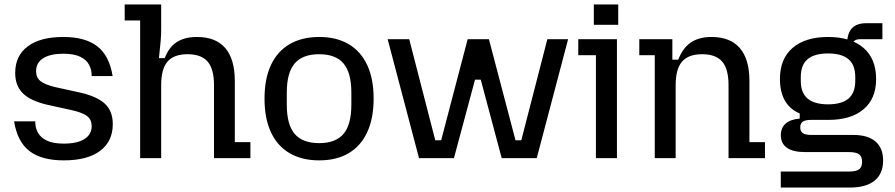

<svg xmlns="http://www.w3.org/2000/svg" viewBox="-20 -710 4019 862"><path d="M266.6 10Q166.2 10 112 -32Q57.8 -74 43.2 -165.4H138.4V-161Q138.4 -137 150 -115Q161.6 -93 189.6 -79.1Q217.6 -65.2 266.6 -65.2Q326.2 -65.2 358.9 -85.7Q391.6 -106.2 391.6 -143.8Q391.6 -172.8 371.6 -188.5Q351.6 -204.2 303.4 -215.2L193.4 -239.4Q117.4 -256.8 82.8 -290.9Q48.2 -325 48.2 -382.4Q48.2 -459.6 104.5 -501.8Q160.8 -544 264 -544Q362.8 -544 416.9 -502Q471 -460 485.6 -368.6H391.4V-373Q391.4 -397 380 -419Q368.6 -441 340.8 -454.9Q313 -468.8 264 -468.8Q206.4 -468.8 174.2 -448.8Q142 -428.8 142 -390.2Q142 -361.8 161.8 -345.8Q181.6 -329.8 228.8 -318.8L338.8 -294.6Q415.8 -277.2 451.1 -244.1Q486.4 -211 486.4 -152.6Q486.4 -75.4 429.4 -32.7Q372.4 10 266.6 10Z M609.2 0V-618.2H539.8V-690H703.6V-575Q703.6 -552 701.1 -524Q698.6 -496 693.6 -449H719.6Q738 -497.8 773.3 -520.9Q808.6 -544 864.8 -544Q948.6 -544 991.4 -494.2Q1034.2 -444.4 1034.2 -346.6V-71.8H1104.2V0H940.8V-327.4Q940.8 -400.4 912.1 -433.5Q883.4 -466.6 822 -466.6Q760.6 -466.6 732.1 -433.5Q703.6 -400.4 703.6 -327.4V0Z M1413 10Q1335.8 10 1280.7 -22Q1225.6 -54 1196.6 -116Q1167.6 -178 1167.6 -267Q1167.6 -357 1196.6 -418.5Q1225.6 -480 1280.7 -512Q1335.8 -544 1413 -544Q1490.8 -544 1545.1 -512Q1599.4 -480 1628.4 -418.5Q1657.4 -357 1657.4 -267Q1657.4 -178 1628.4 -116Q1599.4 -54 1545.1 -22Q1490.8 10 1413 10ZM1413 -67.4Q1487.2 -67.4 1522.3 -109Q1557.4 -150.6 1557.4 -239.4V-294.6Q1557.4 -383.4 1522.3 -425Q1487.2 -466.6 1413 -466.6Q1338.2 -466.6 1302.9 -425Q1267.6 -383.4 1267.6 -294.6V-239.4Q1267.6 -150.6 1302.9 -109Q1338.2 -67.4 1413 -67.4Z M1861.2 0 1720.4 -534H1817.2L1934.2 -80.2H1960.6L2079.6 -534H2175L2294.4 -80.2H2320.4L2437.4 -534H2530.6L2389.8 0H2232.4L2138.4 -352.2H2112.6L2018 0Z M2655.4 0V-462.2H2576.2V-534H2749.8V0ZM2646 -598.6V-690H2755.6V-598.6Z M2919.6 0V-462.2H2850.2V-534H2998.6V-442H3025Q3045 -494.2 3081.4 -519.1Q3117.8 -544 3174.6 -544Q3258.4 -544 3301.5 -494.2Q3344.6 -444.4 3344.6 -346.6V-71.8H3414.4V0H3250.8V-327.4Q3250.8 -400.4 3222.3 -433.5Q3193.8 -466.6 3132.4 -466.6Q3071 -466.6 3042.2 -433.5Q3013.4 -400.4 3013.4 -327.4V0Z M3485.4 132V60.2H3791.2Q3823.2 60.2 3836.8 50.3Q3850.4 40.4 3850.4 16.8Q3850.4 -7.4 3836.8 -17.3Q3823.2 -27.2 3791.2 -27.2H3594.8Q3540.8 -27.2 3513.2 -46.4Q3485.6 -65.6 3485.6 -103.2Q3485.6 -136.2 3507.3 -155.2Q3529 -174.2 3570.4 -177.6V-200.6Q3525.6 -219.4 3503.6 -258.8Q3481.6 -298.2 3481.6 -355Q3481.6 -446.4 3538.7 -495.2Q3595.8 -544 3697.8 -544Q3799.8 -544 3856.6 -495.2Q3913.4 -446.4 3913.4 -355Q3913.4 -267 3857 -219.4Q3800.6 -171.8 3700.2 -171.8H3622.6Q3596 -171.8 3584.4 -164Q3572.8 -156.2 3572.8 -138Q3572.8 -120.2 3584.4 -112.2Q3596 -104.2 3622.6 -104.2H3810.6Q3876 -104.2 3910.4 -74.9Q3944.8 -45.6 3944.8 10.4Q3944.8 70 3906.6 101Q3868.4 132 3796.2 132ZM3697.8 -241.6Q3758.6 -241.6 3789.2 -267.3Q3819.8 -293 3819.8 -347.6V-364Q3819.8 -418.6 3789.2 -444.3Q3758.6 -470 3697.8 -470Q3636.6 -470 3605.9 -444.3Q3575.2 -418.6 3575.2 -364V-347.6Q3575.2 -293 3605.9 -267.3Q3636.6 -241.6 3697.8 -241.6ZM3782.8 -509.2Q3782.8 -558.4 3803.9 -582.1Q3825 -605.8 3868.6 -605.8H3941.6V-534H3840Q3802.2 -534 3802.2 -489.6Z"/></svg>

Font: Mozilla Headline ExtraLight
Style: Regular
Weight: 200
Designer: Studio DRAMA
Foundry: Studio DRAMA
Version: Version 1.000